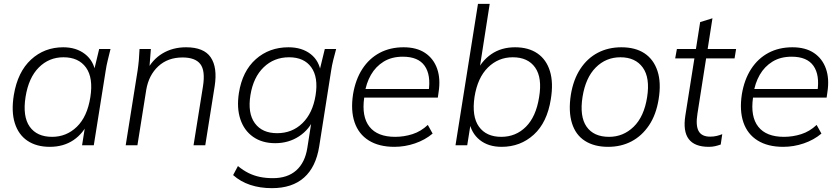

<svg xmlns="http://www.w3.org/2000/svg" viewBox="-20 -756 4370 999"><path d="M239 8Q170 8 123 -23.5Q76 -55 57 -115.5Q38 -176 52 -262Q72 -382 141.5 -446Q211 -510 309 -510Q377 -510 422.5 -474.5Q468 -439 477 -377L466 -376L496 -501H555Q548 -472 541 -444Q534 -416 530 -389L468 0H407L427 -126H442Q415 -63 363 -27.5Q311 8 239 8ZM251 -44Q326 -44 380 -96.5Q434 -149 450 -250Q466 -351 427.5 -404.5Q389 -458 310 -458Q235 -458 182 -405Q129 -352 113 -252Q97 -150 134.5 -97Q172 -44 251 -44Z M634 0 696 -389Q700 -416 702.5 -444Q705 -472 706 -501H765L756 -386L742 -385Q772 -446 825.5 -478Q879 -510 948 -510Q1041 -510 1076.5 -457.5Q1112 -405 1097 -308L1048 0H987L1036 -306Q1049 -388 1022.5 -422.5Q996 -457 930 -457Q853 -457 803.5 -411Q754 -365 741 -289L695 0Z M1395 223Q1333 223 1282 206Q1231 189 1193 155L1218 108Q1246 131 1273.5 144.5Q1301 158 1332 164.5Q1363 171 1400 171Q1476 171 1521.5 130.5Q1567 90 1579 14L1604 -145H1616Q1591 -83 1536.5 -47Q1482 -11 1412 -11Q1344 -11 1297 -44Q1250 -77 1230.5 -136Q1211 -195 1223 -272Q1241 -386 1311 -448Q1381 -510 1481 -510Q1551 -510 1596.5 -474.5Q1642 -439 1650 -375L1642 -386L1670 -501H1729Q1721 -472 1714 -444Q1707 -416 1703 -389L1641 5Q1624 113 1562 168Q1500 223 1395 223ZM1422 -63Q1500 -63 1553.5 -115Q1607 -167 1622 -260Q1637 -354 1599.5 -406Q1562 -458 1484 -458Q1406 -458 1352 -406Q1298 -354 1283 -261Q1268 -167 1306 -115Q1344 -63 1422 -63Z M2032 8Q1952 8 1899 -25Q1846 -58 1825 -119.5Q1804 -181 1817 -266Q1830 -343 1865.5 -397.5Q1901 -452 1955.5 -481Q2010 -510 2080 -510Q2148 -510 2192 -480.5Q2236 -451 2254.5 -398.5Q2273 -346 2262 -276L2258 -248H1859L1865 -293H2228L2210 -279Q2223 -366 2189.5 -413.5Q2156 -461 2076 -461Q2018 -461 1976.5 -435.5Q1935 -410 1910 -366.5Q1885 -323 1877 -267L1875 -248Q1861 -149 1902.5 -96.5Q1944 -44 2036 -44Q2082 -44 2126 -58Q2170 -72 2206 -106L2231 -61Q2192 -28 2139.5 -10Q2087 8 2032 8Z M2590 8Q2521 8 2476.5 -27.5Q2432 -63 2421 -125L2431 -126L2411 0H2350L2467 -736H2528L2472 -377L2457 -376Q2484 -438 2536 -474Q2588 -510 2660 -510Q2730 -510 2776.5 -478Q2823 -446 2841.5 -385.5Q2860 -325 2846 -240Q2827 -119 2757.5 -55.5Q2688 8 2590 8ZM2588 -44Q2664 -44 2716.5 -96.5Q2769 -149 2785 -250Q2802 -351 2764.5 -404.5Q2727 -458 2648 -458Q2573 -458 2519 -405Q2465 -352 2449 -252Q2434 -150 2472 -97Q2510 -44 2588 -44Z M3144 8Q3072 8 3023.5 -23Q2975 -54 2956 -115Q2937 -176 2950 -262Q2963 -342 2999.5 -397.5Q3036 -453 3090.5 -481.5Q3145 -510 3213 -510Q3286 -510 3333.5 -478.5Q3381 -447 3401 -386.5Q3421 -326 3407 -240Q3394 -159 3357 -104Q3320 -49 3266 -20.5Q3212 8 3144 8ZM3149 -44Q3223 -44 3277 -96.5Q3331 -149 3347 -250Q3363 -351 3324.5 -404.5Q3286 -458 3208 -458Q3133 -458 3080 -405Q3027 -352 3011 -252Q2995 -150 3032 -97Q3069 -44 3149 -44Z M3668 8Q3594 8 3563.5 -32.5Q3533 -73 3546 -155L3593 -452H3493L3502 -501H3601L3623 -641L3687 -661L3662 -501H3810L3802 -452H3654L3609 -165Q3599 -103 3615 -74Q3631 -45 3675 -45Q3694 -45 3710 -49Q3726 -53 3738 -58L3730 -4Q3716 1 3701 4.5Q3686 8 3668 8Z M4055 8Q3975 8 3922 -25Q3869 -58 3848 -119.5Q3827 -181 3840 -266Q3853 -343 3888.5 -397.5Q3924 -452 3978.5 -481Q4033 -510 4103 -510Q4171 -510 4215 -480.5Q4259 -451 4277.5 -398.5Q4296 -346 4285 -276L4281 -248H3882L3888 -293H4251L4233 -279Q4246 -366 4212.5 -413.5Q4179 -461 4099 -461Q4041 -461 3999.5 -435.5Q3958 -410 3933 -366.5Q3908 -323 3900 -267L3898 -248Q3884 -149 3925.5 -96.5Q3967 -44 4059 -44Q4105 -44 4149 -58Q4193 -72 4229 -106L4254 -61Q4215 -28 4162.5 -10Q4110 8 4055 8Z"/></svg>

Font: Mulish ExtraLight Light
Style: Italic
Weight: 300
Italic angle: -9°
Version: Version 3.603